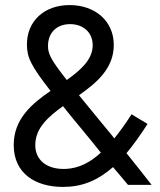

<svg xmlns="http://www.w3.org/2000/svg" viewBox="-20 -728 630 756"><path d="M228 8C302 8 363 -16 425 -70C441 -51 461 -28 484 0H577C551 -34 521 -71 478 -125C505 -157 532 -195 561 -240L498 -278C475 -242 452 -210 430 -183C421 -195 411 -207 400 -220C356 -274 320 -317 291 -353C362 -403 428 -459 428 -551C428 -645 355 -708 254 -708C153 -708 86 -644 86 -553C86 -503 101 -470 179 -370C106 -320 34 -260 34 -157C34 -46 118 8 228 8ZM119 -162C122 -226 170 -268 228 -310C251 -281 277 -249 308 -212C330 -186 338 -175 377 -127C334 -87 290 -66 241 -63C165 -59 116 -98 119 -162ZM169 -547C169 -599 203 -633 256 -633C308 -633 345 -600 345 -550C345 -494 299 -453 243 -413C178 -495 169 -518 169 -547Z"/></svg>

Font: Vanilla Cream Book
Style: Regular
Weight: 400
Designer: Jeremy Tribby, Jinavaṁso
Foundry: Tribby Type
Version: Version 1.422;Glyphs 3.1.2 (3151)